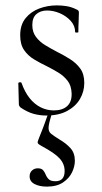

<svg xmlns="http://www.w3.org/2000/svg" viewBox="-20 -418 378 713"><path d="M100 -325Q100 -299 113.5 -281Q127 -263 147.5 -250.5Q168 -238 191 -226Q217 -213 240 -198.5Q263 -184 278 -163.5Q293 -143 293 -110Q293 -78 277 -50.5Q261 -23 229.5 -6Q198 11 152 11Q127 11 104 4.5Q81 -2 56 -19Q54 -21 52 -24Q50 -27 50 -31L48 -109Q48 -112 53.5 -112.5Q59 -113 60 -110Q72 -76 90 -53.5Q108 -31 131 -19.5Q154 -8 180 -8Q212 -8 229.5 -24Q247 -40 246 -71Q245 -100 231 -118Q217 -136 196.5 -148.5Q176 -161 154 -172Q129 -184 106.5 -197.5Q84 -211 69.5 -232Q55 -253 55 -287Q55 -326 75 -350.5Q95 -375 126 -386.5Q157 -398 191 -398Q210 -398 228 -395Q246 -392 264 -383Q273 -380 273 -372Q273 -356 272 -338.5Q271 -321 271 -299Q271 -297 265 -297Q259 -297 259 -299Q259 -322 243 -340Q227 -358 203 -368.5Q179 -379 155 -379Q131 -379 115.5 -366Q100 -353 100 -325ZM173 2Q162 37 160.5 53.5Q159 70 169.5 78.5Q180 87 204 102Q225 114 241.5 132Q258 150 258 179Q258 200 247.5 222Q237 244 214 259.5Q191 275 154 275Q127 275 108.5 265.5Q90 256 90 237Q90 223 99 215Q108 207 120 207Q134 207 140 214Q146 221 150 231Q154 241 161.5 248Q169 255 186 255Q220 255 220 217Q220 191 201.5 170.5Q183 150 134 124Q121 117 120 112.5Q119 108 125 94Q133 75 137 64Q141 53 146 40Q151 27 160 1Z"/></svg>

Font: Cormorant Light
Style: Regular
Weight: 400
Version: Version 4.000